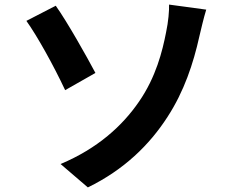

<svg xmlns="http://www.w3.org/2000/svg" viewBox="-20 -773 1040 837"><path d="M244 -58 363 44C521 -33 632 -142 710 -263C783 -375 823 -497 849 -614C856 -643 867 -692 879 -731L717 -753C718 -728 714 -678 704 -632C688 -550 660 -437 586 -330C514 -225 406 -126 244 -58ZM223 -748 95 -682C141 -618 214 -487 264 -380L396 -455C359 -525 273 -678 223 -748Z"/></svg>

Font: Noto Sans HK
Style: Bold
Weight: 700
Designer: Ryoko NISHIZUKA 西塚涼子 (kana, bopomofo & ideographs); Paul D. Hunt (Latin, Greek & Cyrillic); Sandoll Communications 산돌커뮤니
Foundry: Adobe
Version: Version 2.002;hotconv 1.0.116;makeotfexe 2.5.65601